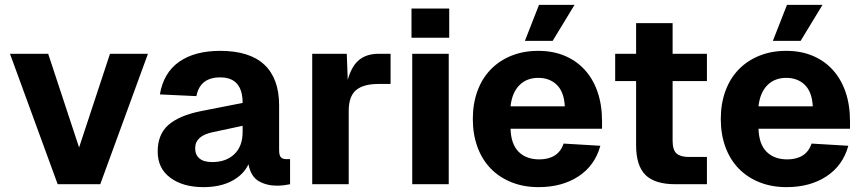

<svg xmlns="http://www.w3.org/2000/svg" viewBox="-20 -757 3552 789"><path d="M217 0 21 -536H178L305 -151L432 -536H588L392 0Z M816 12Q732 12 680 -26.5Q628 -65 628 -134Q628 -205 672 -243.5Q716 -282 804 -300L977 -334Q977 -439 885 -439Q802 -439 787 -362L637 -369Q652 -458 716 -503Q780 -548 885 -548Q1006 -548 1066.5 -491Q1127 -434 1127 -324V-141Q1127 -118 1134.5 -110.5Q1142 -103 1157 -103H1172V0Q1164 2 1149 4Q1134 6 1118 6Q1076 6 1043.5 -12.5Q1011 -31 1001 -82Q981 -39 933 -13.5Q885 12 816 12ZM852 -91Q909 -91 943 -123.5Q977 -156 977 -214V-240L855 -214Q782 -199 782 -148Q782 -121 799.5 -106Q817 -91 852 -91Z M1263 0V-536H1405L1409 -429Q1425 -486 1456 -511Q1487 -536 1536 -536H1585V-412H1536Q1473 -412 1443 -386.5Q1413 -361 1413 -301V0Z M1674 0V-536H1824V0ZM1671 -602V-722H1826V-602Z M2193 12Q2132 12 2082 -8Q2032 -28 1996.5 -64.5Q1961 -101 1942 -153Q1923 -205 1923 -268Q1923 -331 1942 -383Q1961 -435 1996.5 -471.5Q2032 -508 2081.5 -528Q2131 -548 2192 -548Q2252 -548 2300 -528Q2348 -508 2382.5 -470.5Q2417 -433 2435.5 -379.5Q2454 -326 2454 -258V-228H2078Q2080 -164 2111.5 -133Q2143 -102 2196 -102Q2234 -102 2259.5 -118Q2285 -134 2296 -167L2447 -158Q2425 -77 2357.5 -32.5Q2290 12 2193 12ZM2301 -320Q2298 -379 2268.5 -408Q2239 -437 2192 -437Q2144 -437 2114 -406.5Q2084 -376 2078 -320ZM2137 -589 2195 -737H2341L2251 -589Z M2755 0Q2671 0 2632.5 -38Q2594 -76 2594 -161V-424H2508V-536H2594V-662H2744V-536H2885V-424H2744V-179Q2744 -140 2760.5 -126Q2777 -112 2810 -112H2885V0Z M3212 12Q3151 12 3101 -8Q3051 -28 3015.5 -64.5Q2980 -101 2961 -153Q2942 -205 2942 -268Q2942 -331 2961 -383Q2980 -435 3015.5 -471.5Q3051 -508 3100.5 -528Q3150 -548 3211 -548Q3271 -548 3319 -528Q3367 -508 3401.5 -470.5Q3436 -433 3454.5 -379.5Q3473 -326 3473 -258V-228H3097Q3099 -164 3130.5 -133Q3162 -102 3215 -102Q3253 -102 3278.5 -118Q3304 -134 3315 -167L3466 -158Q3444 -77 3376.5 -32.5Q3309 12 3212 12ZM3320 -320Q3317 -379 3287.5 -408Q3258 -437 3211 -437Q3163 -437 3133 -406.5Q3103 -376 3097 -320ZM3156 -589 3214 -737H3360L3270 -589Z"/></svg>

Font: Geist
Style: Bold
Weight: 400
Designer: Basement.studio, Andrés Briganti, Mateo Zaragoza
Foundry: Basement.studio, Vercel, Andrés Briganti, Guido Ferreyra, Mateo Zaragoza
Version: Version 1.401